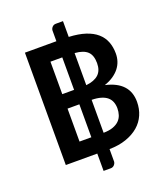

<svg xmlns="http://www.w3.org/2000/svg" viewBox="-165 -937 1005 1161"><g transform="rotate(-20 337.5 -356.5)"><path d="M378 -105Q414.5 -105.5 439.2 -114.5Q464 -123.5 479 -138.5Q494 -153.5 500.5 -173.5Q507 -193.5 507 -215.5Q507 -238.5 499.8 -257.2Q492.5 -276 477 -289Q461.5 -302 437 -309.2Q412.5 -316.5 378 -317ZM299 -105V-317H223V-105ZM223 -619V-410H299V-619ZM378 -411.5Q431 -417 458 -442Q485 -467 485 -514.5Q485 -566 459 -590Q433 -614 378 -618ZM378 -722Q440 -719 484.2 -704.5Q528.5 -690 556.8 -665.2Q585 -640.5 598.2 -606.5Q611.5 -572.5 611.5 -530.5Q611.5 -505 604 -481.8Q596.5 -458.5 580.8 -438.2Q565 -418 541 -401.5Q517 -385 483.5 -373.5Q632 -340 632 -212.5Q632 -167 615.2 -128.5Q598.5 -90 566 -62Q533.5 -34 486.2 -17.5Q439 -1 378 0V80.5Q377 92 368 101.8Q359 111.5 344.5 111.5H299V0H96.5V-723H299V-792.5Q300 -804.5 309 -814Q318 -823.5 332.5 -823.5H378Z"/></g></svg>

Font: Lato 2
Style: Bold
Weight: 700
Designer: Lukasz Dziedzic with Adam Twardoch and Botio Nikoltchev
Foundry: tyPoland Lukasz Dziedzic
Version: Version 2.015; 2015-08-06; http://www.latofonts.com/